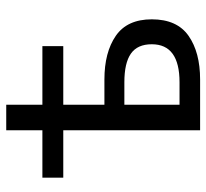

<svg xmlns="http://www.w3.org/2000/svg" viewBox="-43 -619 662 616"><g transform="rotate(-90 288.0 -311.0)"><path d="M178 0V-439H26V-506H178V-622H260V-506H448V-439H260V-307H341Q428 -307 481 -270.5Q534 -234 534 -155Q534 -74 481 -37Q428 0 341 0ZM260 -66H332Q454 -66 454 -155Q454 -201 424 -222Q394 -243 332 -243H260Z"/></g></svg>

Font: Swei Fan Sans CJK TC
Style: Regular
Weight: 400
Version: Version 2.130